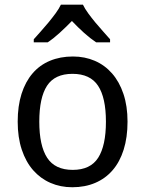

<svg xmlns="http://www.w3.org/2000/svg" viewBox="-20 -786 617 816"><path d="M522 -269Q522 -202.1 505.6 -150.1Q489.3 -98.1 458.7 -62.7Q428.2 -27.3 384.8 -8.8Q341.3 9.8 287.1 9.8Q236.8 9.8 194.3 -8.8Q151.9 -27.3 120.8 -62.7Q89.8 -98.1 72.5 -150.1Q55.2 -202.1 55.2 -269Q55.2 -335.4 71.5 -387Q87.9 -438.5 118.2 -473.9Q148.4 -509.3 192.1 -527.6Q235.8 -545.9 290 -545.9Q340.3 -545.9 382.8 -527.6Q425.3 -509.3 456.3 -473.9Q487.3 -438.5 504.6 -387Q522 -335.4 522 -269ZM147 -269Q147 -167 180.4 -115.5Q213.9 -64 289.1 -64Q364.3 -64 397.2 -115.5Q430.2 -167 430.2 -269Q430.2 -371.1 396.7 -421.6Q363.3 -472.2 288.1 -472.2Q212.9 -472.2 179.9 -421.6Q147 -371.1 147 -269ZM447.8 -606H388.7Q363.8 -622.6 337.4 -646.2Q311 -669.9 285.6 -696.8Q259.3 -669.9 233.4 -646.2Q207.5 -622.6 182.6 -606H123.5V-619.1Q136.2 -633.3 152.8 -651.9Q169.4 -670.4 185.8 -690.2Q202.1 -710 216.6 -729.7Q231 -749.5 238.8 -766.1H332.5Q340.3 -749.5 354.7 -729.7Q369.1 -710 385.5 -690.2Q401.9 -670.4 418.7 -651.9Q435.5 -633.3 447.8 -619.1Z"/></svg>

Font: Droid Sans
Style: Regular
Weight: 400
Foundry: Ascender Corporation
Version: Version 1.00 build 114